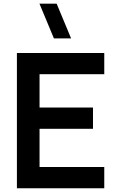

<svg xmlns="http://www.w3.org/2000/svg" viewBox="-20 -1002 625 1022"><path d="M267 -797.5 190 -982.5H281.5L358.5 -797.5ZM70 0V-720H535V-607H190.5V-429.5H475V-316.5H190.5V-113H535V0Z"/></svg>

Font: Manrope ExtraLight
Style: Bold
Weight: 700
Version: Version 4.504